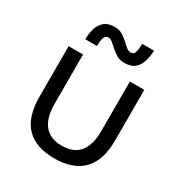

<svg xmlns="http://www.w3.org/2000/svg" viewBox="-173 -852 921 980"><g transform="rotate(30 288.0 -362.0)"><path d="M287 6Q178 6 121.5 -52Q65 -110 65 -230V-527H150V-234Q150 -182 165 -145Q180 -108 210.5 -88.5Q241 -69 287 -69Q335 -69 366 -88.5Q397 -108 411.5 -145Q426 -182 426 -234V-527H511V-230Q511 -110 453.5 -52Q396 6 287 6ZM352 -595Q327 -595 308 -606Q289 -617 273.5 -631Q258 -645 245 -656Q232 -667 220 -667Q205 -667 198.5 -654.5Q192 -642 191 -626.5Q190 -611 190 -600H121Q121 -633 129.5 -662.5Q138 -692 159.5 -711Q181 -730 221 -730Q246 -730 265 -719Q284 -708 299.5 -693.5Q315 -679 328 -668Q341 -657 353 -657Q370 -657 376 -669.5Q382 -682 383 -698Q384 -714 384 -725H454Q453 -693 444.5 -663Q436 -633 414.5 -614Q393 -595 352 -595Z"/></g></svg>

Font: Onest
Style: Regular
Weight: 400
Designer: Dmitri Voloshin, Andrey Kudryavtsev
Foundry: Dmitri Voloshin, Andrey Kudryavtsev
Version: Version 1.000;gftools[0.9.33]